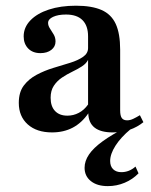

<svg xmlns="http://www.w3.org/2000/svg" viewBox="-20 -448 524 666"><path d="M160.5 11.3Q107.3 11.3 76.2 -16.5Q45.2 -44.4 45.2 -91.1Q45.2 -128.2 62.5 -151.2Q79.8 -174.2 107.3 -188.7Q134.7 -203.2 165.3 -212.5Q196 -221.8 223.4 -230.2Q250.8 -238.7 268.1 -250.8Q285.5 -262.9 285.5 -281.5V-321.8Q285.5 -358.9 266.1 -378.2Q246.8 -397.6 208.9 -397.6Q181.5 -397.6 164.1 -389.5Q146.8 -381.5 146.8 -368.5Q146.8 -358.9 153.2 -349.2Q159.7 -339.5 166.1 -328.6Q172.6 -317.7 172.6 -304Q172.6 -286.3 158.1 -275Q143.5 -263.7 120.2 -263.7Q93.5 -263.7 77.8 -279.8Q62.1 -296 62.1 -321.8Q62.1 -353.2 85.5 -377.4Q108.9 -401.6 149.6 -414.9Q190.3 -428.2 243.5 -428.2Q298.4 -428.2 332.3 -413.3Q366.1 -398.4 381.5 -364.9Q396.8 -331.5 396.8 -275.8V-65.3Q396.8 -46.8 402.4 -38.7Q408.1 -30.6 421 -30.6Q431.5 -30.6 442.3 -35.9Q453.2 -41.1 465.3 -48.4L477.4 -24.2Q456.5 -7.3 430.2 2Q404 11.3 371 11.3Q287.9 11.3 286.3 -54.8Q263.7 -21.8 232.3 -5.2Q200.8 11.3 160.5 11.3ZM213.7 -46.8Q234.7 -46.8 253.2 -56.5Q271.8 -66.1 285.5 -85.5V-240.3Q279 -227.4 264.1 -217.7Q249.2 -208.1 230.6 -199.2Q212.1 -190.3 195.2 -179Q178.2 -167.7 166.9 -150.8Q155.6 -133.9 155.6 -108.9Q155.6 -79 171 -62.9Q186.3 -46.8 213.7 -46.8ZM354 197.6Q316.9 197.6 295.2 180.2Q273.4 162.9 273.4 133.9Q273.4 110.5 288.7 87.9Q304 65.3 336.3 41.9Q368.5 18.5 419.4 -7.3H439.5Q438.7 -4.8 436.7 -3.6Q434.7 -2.4 433.1 0Q399.2 28.2 380.6 57.3Q362.1 86.3 362.1 110.5Q362.1 129 372.6 139.1Q383.1 149.2 400.8 149.2Q428.2 149.2 450 129.8L460.5 153.2Q440.3 174.2 412.5 185.9Q384.7 197.6 354 197.6Z"/></svg>

Font: Playfair
Style: Bold
Weight: 700
Designer: Claus Eggers Sørensen
Foundry: Claus Eggers Sørensen
Version: Version 2.001;gftools[0.9.30]